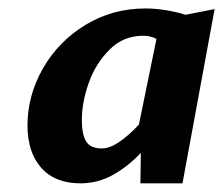

<svg xmlns="http://www.w3.org/2000/svg" viewBox="-20 -790 528 454"><path d="M170 -356.5Q110 -356.5 77.5 -393.2Q45 -430 45 -493.5Q45 -564.5 82 -629Q118.5 -692.5 182.2 -731.2Q246 -770 324.5 -770Q347 -770 373 -765.8Q399 -761.5 418.5 -755L487.5 -768.5L411.5 -356.5H312L313 -428.5Q283 -396.5 247.2 -376.5Q211.5 -356.5 170 -356.5ZM221 -439Q239.5 -439 262.2 -454.5Q285 -470 308.5 -495.5L350 -698Q335.5 -705.5 319 -705.5Q271.5 -705.5 239.5 -673Q206 -640 189.8 -593.8Q173.5 -547.5 173.5 -506.5Q173.5 -472 183.8 -455.5Q194 -439 221 -439Z"/></svg>

Font: Merriweather Sans Italic
Style: Bold
Weight: 700
Italic angle: -7.5°
Designer: Eben Sorkin
Foundry: Eben Sorkin
Version: Version 1.008; ttfautohint (v1.7.19-72a1) -l 8 -r 50 -G 200 